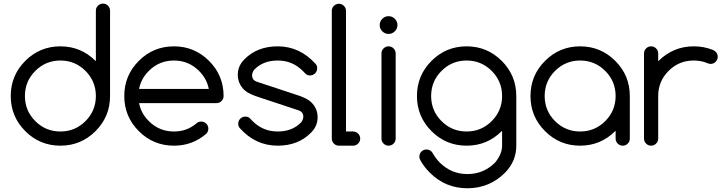

<svg xmlns="http://www.w3.org/2000/svg" viewBox="-20 -802 3995 1057"><path d="M507.8 -273.4Q507.8 -354.5 450.7 -411.6Q393.6 -468.8 312.5 -468.8Q231.4 -468.8 174.3 -411.6Q117.2 -354.5 117.2 -273.4Q117.2 -192.4 174.3 -135.3Q231.4 -78.1 312.5 -78.1Q393.6 -78.1 450.7 -135.3Q507.8 -192.4 507.8 -273.4ZM507.8 -743.2Q507.8 -759.3 519.3 -770.8Q530.8 -782.2 546.9 -782.2Q563 -782.2 574.5 -770.8Q585.9 -759.3 585.9 -743.2V-273.4Q585.9 -160.2 505.9 -80.1Q425.8 0 312.5 0Q199.2 0 119.1 -80.1Q39.1 -160.2 39.1 -273.4Q39.1 -386.7 119.1 -466.8Q199.2 -546.9 312.5 -546.9Q425.8 -546.9 505.9 -466.8Q506.8 -465.8 507.8 -464.8Z M1129.4 -312.5Q1118.7 -368.7 1075.7 -411.6Q1018.6 -468.8 937.5 -468.8Q856.4 -468.8 799.3 -411.6Q756.3 -368.7 745.6 -312.5ZM1087.9 -132.8Q1104 -132.8 1115.5 -121.3Q1127 -109.9 1127 -93.8Q1127 -77.6 1115.7 -65.9Q1040 0 937.5 0Q824.2 0 744.1 -80.1Q664.1 -160.2 664.1 -273.4Q664.1 -386.7 744.1 -466.8Q824.2 -546.9 937.5 -546.9Q1050.8 -546.9 1130.9 -466.8Q1210.9 -386.7 1210.9 -273.4Q1210.9 -257.3 1199.5 -245.8Q1188 -234.4 1171.9 -234.4H745.6Q756.3 -178.2 799.3 -135.3Q856.4 -78.1 937.5 -78.1Q1010.7 -78.1 1063.5 -124.5Q1074.2 -132.8 1087.9 -132.8Z M1385.7 -273.4Q1341.3 -290 1323.7 -308.1Q1289.1 -342.3 1289.1 -390.6Q1289.1 -439 1325.2 -475.1Q1395.5 -546.9 1508.8 -546.9Q1631.3 -546.9 1718.8 -448.7Q1726.6 -439.5 1726.1 -425.8Q1726.1 -409.7 1714.6 -398.2Q1703.1 -386.7 1687 -386.7Q1670.9 -386.7 1661.1 -397Q1651.4 -407.2 1647 -411.6Q1589.8 -468.8 1508.8 -468.8Q1427.7 -468.8 1379.4 -418Q1367.7 -403.8 1367.7 -384.3Q1369.1 -361.3 1391.6 -353L1631.8 -273.4Q1676.3 -256.8 1693.8 -238.8Q1728.5 -204.6 1728.5 -156.2Q1728.5 -107.9 1692.4 -71.8Q1622.1 0 1508.8 0Q1385.7 0 1298.8 -98.1Q1291.5 -108.4 1291.5 -121.1Q1291.5 -137.2 1303 -148.7Q1314.5 -160.2 1330.6 -160.2Q1346.7 -160.2 1356.4 -149.9Q1366.2 -139.6 1370.6 -135.3Q1427.7 -78.1 1508.8 -78.1Q1589.8 -78.1 1638.2 -128.9Q1649.9 -143.1 1649.9 -162.6Q1648.4 -185.5 1626 -193.8Z M1806.6 -742.2Q1806.6 -758.3 1818.1 -769.8Q1829.6 -781.2 1845.7 -781.2Q1861.8 -781.2 1873.3 -769.8Q1884.8 -758.3 1884.8 -742.2V-78.1H1923.8Q1939.9 -78.1 1951.4 -66.7Q1962.9 -55.2 1962.9 -39.1Q1962.9 -22.9 1951.4 -11.5Q1939.9 0 1923.8 0H1845.7Q1829.6 0 1818.1 -11.5Q1806.6 -22.9 1806.6 -39.1Z M2168 -664.1Q2168 -644 2153.6 -629.6Q2139.2 -615.2 2119.1 -615.2Q2099.1 -615.2 2084.7 -629.6Q2070.3 -644 2070.3 -664.1Q2070.3 -684.1 2084.7 -698.5Q2099.1 -712.9 2119.1 -712.9Q2139.2 -712.9 2153.6 -698.5Q2168 -684.1 2168 -664.1ZM2080.1 -507.8Q2080.1 -523.9 2091.6 -535.4Q2103 -546.9 2119.1 -546.9Q2135.3 -546.9 2146.7 -535.4Q2158.2 -523.9 2158.2 -507.8V-39.1Q2158.2 -22.9 2146.7 -11.5Q2135.3 0 2119.1 0Q2103 0 2091.6 -11.5Q2080.1 -22.9 2080.1 -39.1Z M2548.8 -468.8Q2467.8 -468.8 2410.6 -411.6Q2353.5 -354.5 2353.5 -273.4Q2353.5 -192.4 2410.6 -135.3Q2467.8 -78.1 2548.8 -78.1Q2629.9 -78.1 2687 -135.3Q2744.1 -192.4 2744.1 -273.4Q2744.1 -354.5 2687 -411.6Q2629.9 -468.8 2548.8 -468.8ZM2744.1 -82Q2743.2 -81.1 2742.2 -80.1Q2662.1 0 2548.8 0Q2435.5 0 2355.5 -80.1Q2275.4 -160.2 2275.4 -273.4Q2275.4 -386.7 2355.5 -466.8Q2435.5 -546.9 2548.8 -546.9Q2662.1 -546.9 2742.2 -466.8Q2822.3 -386.7 2822.3 -273.4V0Q2822.3 85.4 2760.7 148.4Q2674.8 234.4 2553.2 234.4Q2431.6 234.4 2346.2 148.4Q2314.5 117.2 2294.4 80.6Q2288.6 71.8 2288.6 60.1Q2288.6 43.9 2300 32.5Q2311.5 21 2327.6 21Q2343.8 21 2355.5 32.2Q2360.4 37.6 2363.8 43.9Q2378.4 70.3 2401.4 93.3Q2464.4 156.2 2553.2 156.2Q2642.1 156.2 2705.1 93.3Q2744.1 46.4 2744.1 0Z M3173.8 -468.8Q3092.8 -468.8 3035.6 -411.6Q2978.5 -354.5 2978.5 -273.4Q2978.5 -192.4 3035.6 -135.3Q3092.8 -78.1 3173.8 -78.1Q3254.9 -78.1 3312 -135.3Q3369.1 -192.4 3369.1 -273.4Q3369.1 -354.5 3312 -411.6Q3254.9 -468.8 3173.8 -468.8ZM3369.1 -82Q3287.1 0 3173.8 0Q3060.5 0 2980.5 -80.1Q2900.4 -160.2 2900.4 -273.4Q2900.4 -386.7 2980.5 -466.8Q3060.5 -546.9 3173.8 -546.9Q3287.1 -546.9 3367.2 -466.8Q3447.3 -386.7 3447.3 -273.4V-39.1Q3447.3 -22.9 3435.8 -11.5Q3424.3 0 3408.2 0Q3392.1 0 3380.6 -11.5Q3369.1 -22.9 3369.1 -39.1Z M3525.4 -507.8Q3525.4 -523.9 3536.9 -535.4Q3548.3 -546.9 3564.5 -546.9Q3580.6 -546.9 3592 -535.4Q3603.5 -523.9 3603.5 -507.8V-464.8Q3685.5 -546.9 3798.8 -546.9Q3856 -546.9 3903.8 -527.3Q3912.6 -523.9 3919.9 -517.1Q3931.2 -505.4 3931.2 -489.3Q3931.2 -473.1 3919.7 -461.7Q3908.2 -450.2 3892.1 -450.2Q3882.8 -450.2 3875 -454.1Q3840.3 -468.8 3798.8 -468.8Q3717.8 -468.8 3660.6 -411.6Q3603.5 -354.5 3603.5 -273.4V-39.1Q3603.5 -22.9 3592 -11.5Q3580.6 0 3564.5 0Q3548.3 0 3536.9 -11.5Q3525.4 -22.9 3525.4 -39.1Z"/></svg>

Font: Comfortaa
Style: Regular
Weight: 400
Designer: Johan Aakerlund - aajohan
Foundry: Johan Aakerlund
Version: Version 2.004 2013